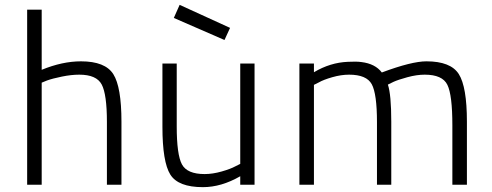

<svg xmlns="http://www.w3.org/2000/svg" viewBox="-20 -762 2031 792"><path d="M152 0H92V-722H152V-474Q237 -509 314 -509Q414 -509 447.5 -456Q481 -403 481 -260V0H421V-259Q421 -373 399.5 -413.5Q378 -454 307 -454Q274 -454 235 -446Q196 -438 174 -430L152 -421Z M721 -742 929 -647 906 -597 697 -688ZM971 -500H1030V0H971V-35Q893 10 817 10Q715 10 682.5 -42Q650 -94 650 -239V-500H709V-241Q709 -124 730.5 -84Q752 -44 824 -44Q857 -44 894 -54.5Q931 -65 951 -76L971 -86Z M1275 0H1215V-500H1275V-464Q1342 -504 1415 -507Q1450 -509 1471 -506Q1528 -499 1555 -463Q1678 -509 1739 -509Q1839 -509 1872.5 -456.5Q1906 -404 1906 -260V0H1846V-245Q1846 -370 1825.5 -412Q1805 -454 1732 -454Q1699 -454 1660.5 -443.5Q1622 -433 1603.5 -424.5Q1585 -416 1580 -413Q1594 -372 1594 -260V0H1535V-258Q1535 -375 1513.5 -414.5Q1492 -454 1420 -454Q1387 -454 1350.5 -443.5Q1314 -433 1295 -422L1275 -412Z"/></svg>

Font: TypoPRO Titillium Text
Style: 250 wt
Weight: 300
Designer: Accademia di Belle Arti di Urbino and others
Foundry: Accademia di Belle Arti di Urbino and others.
Version: Version 25.000